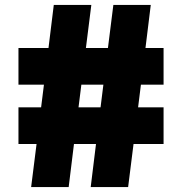

<svg xmlns="http://www.w3.org/2000/svg" viewBox="-20 -760 740 780"><path d="M106.5 0 128.5 -175H55V-324H147L158.5 -416H55V-565H177L198.5 -740H351L329 -565H418.5L440.5 -740H592.5L571 -565H644.5V-416H552.5L541 -324H644.5V-175H522.5L500.5 0H348.5L370 -175H280.5L259 0ZM299 -324H388.5L400 -416H310.5Z"/></svg>

Font: Encode Sans Expanded ExtraBold
Style: Regular
Weight: 800
Width: 7
Designer: Multiple Designers
Foundry: Impallari Type
Version: Version 3.000; ttfautohint (v1.8.3) -l 8 -r 50 -G 200 -x 14 